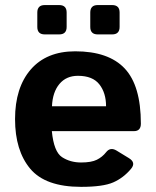

<svg xmlns="http://www.w3.org/2000/svg" viewBox="-20 -724 613 754"><path d="M155.8 -588.9Q126.5 -588.9 126.5 -618.2V-674.8Q126.5 -704.1 155.8 -704.1H212.4Q241.7 -704.1 241.7 -674.8V-618.2Q241.7 -588.9 212.4 -588.9ZM363.8 -588.9Q334.5 -588.9 334.5 -618.2V-674.8Q334.5 -704.1 363.8 -704.1H420.4Q449.7 -704.1 449.7 -674.8V-618.2Q449.7 -588.9 420.4 -588.9ZM39.1 -256.3Q39.1 -379.9 100.8 -451.2Q162.6 -522.5 275.4 -522.5Q406.2 -522.5 469.7 -455.1Q533.2 -387.7 533.2 -238.3Q533.2 -209 505.9 -209H183.6Q191.4 -127.9 223.6 -106.9Q255.9 -85.9 298.3 -85.9Q338.9 -85.9 360.4 -96.7Q381.8 -107.4 396.5 -126Q413.1 -147.5 437.5 -132.8L486.3 -103Q515.1 -85.4 494.6 -61Q464.8 -25.4 424.8 -7.8Q384.8 9.8 298.3 9.8Q158.2 9.8 98.6 -61.5Q39.1 -132.8 39.1 -256.3ZM184.1 -306.6H396.5Q396.5 -359.4 370.1 -392.8Q343.8 -426.3 286.1 -426.3Q240.2 -426.3 213.4 -394.3Q186.5 -362.3 184.1 -306.6Z"/></svg>

Font: Istok
Style: Bold
Weight: 700
Designer: Andrey V. Panov
Foundry: Andrey V. Panov
Version: Version 1.0.1